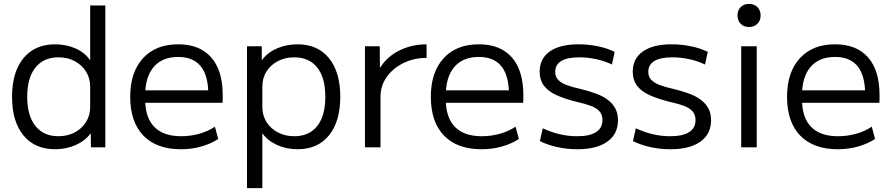

<svg xmlns="http://www.w3.org/2000/svg" viewBox="-20 -758 4587 988"><path d="M264 10Q159 10 100.5 -61.5Q42 -133 42 -260Q42 -387 100.5 -458.5Q159 -530 264 -530Q320 -530 368 -509Q416 -488 442 -450H444V-730H522V0H448L447 -70H445Q418 -33 369 -11.5Q320 10 264 10ZM280 -57Q328 -57 364.5 -76.5Q401 -96 422.5 -130Q444 -164 444 -208V-312Q444 -356 422.5 -390Q401 -424 364.5 -443.5Q328 -463 280 -463Q205 -463 162.5 -410.5Q120 -358 120 -260Q120 -162 162.5 -109.5Q205 -57 280 -57Z M911 10Q786 10 718 -60Q650 -130 650 -260Q650 -386 715.5 -458Q781 -530 897 -530Q1008 -530 1067 -462.5Q1126 -395 1126 -269Q1126 -259 1126 -248Q1126 -237 1125 -229H693V-293H1067L1052 -272Q1052 -369 1013 -417Q974 -465 897 -465Q815 -465 771 -413.5Q727 -362 727 -267V-247Q727 -153 774 -105Q821 -57 912 -57Q960 -57 1005 -69.5Q1050 -82 1086 -106L1103 -43Q1065 -18 1015.5 -4Q966 10 911 10Z M1511 -530Q1615 -530 1673 -458.5Q1731 -387 1731 -260Q1731 -133 1673 -61.5Q1615 10 1511 10Q1454 10 1406.5 -11.5Q1359 -33 1332 -70H1330V210H1251V-520H1327V-450H1329Q1357 -488 1405.5 -509Q1454 -530 1511 -530ZM1494 -463Q1447 -463 1410 -443.5Q1373 -424 1351.5 -390.5Q1330 -357 1330 -312V-208Q1330 -164 1351.5 -130Q1373 -96 1410 -76.5Q1447 -57 1494 -57Q1571 -57 1612.5 -109.5Q1654 -162 1654 -260Q1654 -358 1612.5 -410.5Q1571 -463 1494 -463Z M1858 0V-520H1934L1935 -411H1937Q1960 -448 1996 -474.5Q2032 -501 2078 -515.5Q2124 -530 2175 -530V-460Q2109 -460 2055 -433Q2001 -406 1969.5 -361Q1938 -316 1938 -260V0Z M2458 10Q2333 10 2265 -60Q2197 -130 2197 -260Q2197 -386 2262.5 -458Q2328 -530 2444 -530Q2555 -530 2614 -462.5Q2673 -395 2673 -269Q2673 -259 2673 -248Q2673 -237 2672 -229H2240V-293H2614L2599 -272Q2599 -369 2560 -417Q2521 -465 2444 -465Q2362 -465 2318 -413.5Q2274 -362 2274 -267V-247Q2274 -153 2321 -105Q2368 -57 2459 -57Q2507 -57 2552 -69.5Q2597 -82 2633 -106L2650 -43Q2612 -18 2562.5 -4Q2513 10 2458 10Z M2951 10Q2898 10 2848 -1Q2798 -12 2758 -32L2773 -98Q2815 -78 2859.5 -67.5Q2904 -57 2950 -57Q3014 -57 3047 -78Q3080 -99 3080 -140Q3080 -168 3065 -185Q3050 -202 3021 -213Q2992 -224 2947 -234Q2887 -249 2844.5 -268Q2802 -287 2779.5 -316.5Q2757 -346 2757 -389Q2757 -457 2809.5 -493.5Q2862 -530 2957 -530Q3007 -530 3056 -520Q3105 -510 3143 -491L3129 -426Q3092 -444 3048 -453.5Q3004 -463 2960 -463Q2899 -463 2868 -444Q2837 -425 2837 -388Q2837 -364 2851.5 -348Q2866 -332 2894.5 -321Q2923 -310 2964 -301Q3010 -290 3046.5 -276.5Q3083 -263 3108 -244Q3133 -225 3146.5 -199.5Q3160 -174 3160 -139Q3160 -68 3105 -29Q3050 10 2951 10Z M3430 10Q3377 10 3327 -1Q3277 -12 3237 -32L3252 -98Q3294 -78 3338.5 -67.5Q3383 -57 3429 -57Q3493 -57 3526 -78Q3559 -99 3559 -140Q3559 -168 3544 -185Q3529 -202 3500 -213Q3471 -224 3426 -234Q3366 -249 3323.5 -268Q3281 -287 3258.5 -316.5Q3236 -346 3236 -389Q3236 -457 3288.5 -493.5Q3341 -530 3436 -530Q3486 -530 3535 -520Q3584 -510 3622 -491L3608 -426Q3571 -444 3527 -453.5Q3483 -463 3439 -463Q3378 -463 3347 -444Q3316 -425 3316 -388Q3316 -364 3330.5 -348Q3345 -332 3373.5 -321Q3402 -310 3443 -301Q3489 -290 3525.5 -276.5Q3562 -263 3587 -244Q3612 -225 3625.5 -199.5Q3639 -174 3639 -139Q3639 -68 3584 -29Q3529 10 3430 10Z M3794 0V-520H3874V0ZM3834 -619Q3808 -619 3791.5 -635.5Q3775 -652 3775 -679Q3775 -705 3791.5 -721.5Q3808 -738 3834 -738Q3861 -738 3877.5 -721.5Q3894 -705 3894 -679Q3894 -652 3877.5 -635.5Q3861 -619 3834 -619Z M4291 10Q4166 10 4098 -60Q4030 -130 4030 -260Q4030 -386 4095.5 -458Q4161 -530 4277 -530Q4388 -530 4447 -462.5Q4506 -395 4506 -269Q4506 -259 4506 -248Q4506 -237 4505 -229H4073V-293H4447L4432 -272Q4432 -369 4393 -417Q4354 -465 4277 -465Q4195 -465 4151 -413.5Q4107 -362 4107 -267V-247Q4107 -153 4154 -105Q4201 -57 4292 -57Q4340 -57 4385 -69.5Q4430 -82 4466 -106L4483 -43Q4445 -18 4395.5 -4Q4346 10 4291 10Z"/></svg>

Font: M PLUS 2 Thin
Style: Regular
Weight: 400
Version: Version 1.001